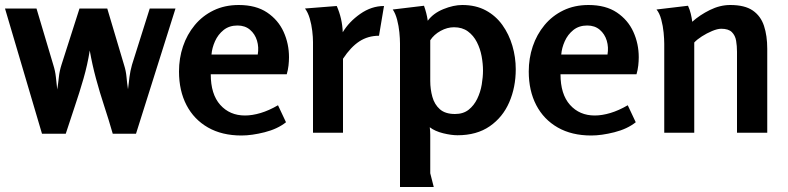

<svg xmlns="http://www.w3.org/2000/svg" viewBox="-32 -531 3150 768"><path d="M114 -497 181 -272Q189 -247 191.5 -223Q194 -199 197 -173Q201 -199 203.5 -223Q206 -247 214 -272L286 -497H397L464 -272Q472 -247 474 -223.5Q476 -200 480 -174Q483 -200 486 -223.5Q489 -247 496 -272L567 -497H670L512 4H419Q403 -52 385 -106.5Q367 -161 352 -216.5Q337 -272 327 -329Q318 -272 302 -216.5Q286 -161 267.5 -106.5Q249 -52 231 4H136L-12 -497Z M923 -511Q992 -511 1036.5 -481Q1081 -451 1102.5 -403.5Q1124 -356 1124 -302Q1124 -286 1122 -268.5Q1120 -251 1115 -234H811Q811 -154 849 -111.5Q887 -69 948 -69Q977 -69 1010.5 -79Q1044 -89 1080 -110L1112 -42Q1078 -15 1026.5 -2Q975 11 934 11Q856 11 800 -21Q744 -53 714 -110.5Q684 -168 684 -245Q684 -298 700 -345.5Q716 -393 747 -430.5Q778 -468 822.5 -489.5Q867 -511 923 -511ZM918 -429Q885 -429 862.5 -411Q840 -393 828 -366Q816 -339 814 -313H999Q1004 -342 996 -368.5Q988 -395 968 -412Q948 -429 918 -429Z M1315 -507Q1337 -457 1339 -402Q1364 -444 1409 -475.5Q1454 -507 1504 -507L1484 -388Q1440 -388 1405.5 -365.5Q1371 -343 1340 -296V0H1220V-363Q1220 -382 1217 -407.5Q1214 -433 1207 -457Q1200 -481 1188 -497Z M1664 -508Q1669 -494 1673 -478.5Q1677 -463 1679 -448Q1701 -478 1741.5 -494.5Q1782 -511 1817 -511Q1871 -511 1911 -489.5Q1951 -468 1977.5 -431Q2004 -394 2017.5 -348Q2031 -302 2031 -254Q2031 -182 2005 -122Q1979 -62 1927 -26Q1875 10 1798 10Q1773 10 1740.5 2Q1708 -6 1687 -22Q1689 -8 1689 8.5Q1689 25 1689 36V162L1703 217H1568V-357Q1568 -376 1565.5 -401.5Q1563 -427 1556.5 -452Q1550 -477 1539 -493ZM1784 -422Q1757 -422 1730.5 -407.5Q1704 -393 1689 -370V-207Q1689 -174 1697.5 -143.5Q1706 -113 1727.5 -94Q1749 -75 1788 -75Q1821 -75 1842.5 -92Q1864 -109 1877 -136Q1890 -163 1895 -193Q1900 -223 1900 -249Q1900 -276 1894.5 -306Q1889 -336 1875.5 -362.5Q1862 -389 1839.5 -405.5Q1817 -422 1784 -422Z M2322 -511Q2391 -511 2435.5 -481Q2480 -451 2501.5 -403.5Q2523 -356 2523 -302Q2523 -286 2521 -268.5Q2519 -251 2514 -234H2210Q2210 -154 2248 -111.5Q2286 -69 2347 -69Q2376 -69 2409.5 -79Q2443 -89 2479 -110L2511 -42Q2477 -15 2425.5 -2Q2374 11 2333 11Q2255 11 2199 -21Q2143 -53 2113 -110.5Q2083 -168 2083 -245Q2083 -298 2099 -345.5Q2115 -393 2146 -430.5Q2177 -468 2221.5 -489.5Q2266 -511 2322 -511ZM2317 -429Q2284 -429 2261.5 -411Q2239 -393 2227 -366Q2215 -339 2213 -313H2398Q2403 -342 2395 -368.5Q2387 -395 2367 -412Q2347 -429 2317 -429Z M2720 -508Q2727 -493 2731 -476.5Q2735 -460 2737 -444Q2767 -471 2807.5 -491Q2848 -511 2889 -511Q2947 -511 2979 -489Q3011 -467 3024 -427.5Q3037 -388 3037 -336V0H2916V-324Q2916 -347 2912.5 -368Q2909 -389 2895.5 -402.5Q2882 -416 2853 -416Q2838 -416 2816.5 -407Q2795 -398 2775.5 -385.5Q2756 -373 2745 -361V0H2625V-356Q2625 -374 2622.5 -400.5Q2620 -427 2613 -453Q2606 -479 2594 -493Z"/></svg>

Font: Rosario Light
Style: Bold
Weight: 700
Version: Version 1.101; ttfautohint (v1.8.1.43-b0c9)